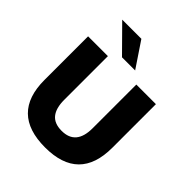

<svg xmlns="http://www.w3.org/2000/svg" viewBox="-255 -1095 1261 1261"><g transform="rotate(45 375.5 -465.0)"><path d="M378 11Q62 11 62 -300V-705H246V-299Q246 -222 278 -182.5Q310 -143 378 -143Q510 -143 510 -299V-705H692V-300Q692 11 378 11ZM317 -765 143 -941H321L439 -765Z"/></g></svg>

Font: Mulish Black
Style: Regular
Weight: 900
Designer: Vernon Adams
Foundry: Vernon Adams
Version: Version 3.603; ttfautohint (v1.8.3)